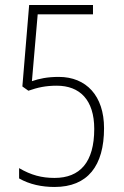

<svg xmlns="http://www.w3.org/2000/svg" viewBox="-20 -734 493 764"><path d="M197 10C329 10 394 -74 394 -224C394 -353 323 -428 214 -428C168 -428 136 -421 107 -411L130 -677H350V-714H96L69 -390L93 -373C130 -386 162 -393 206 -393C297 -393 355 -337 355 -221C355 -88 298 -26 197 -26C146 -26 104 -37 56 -65V-24C98 0 147 10 197 10Z"/></svg>

Font: Noto Sans Devanagari UI Condensed ExtraLight
Style: Regular
Weight: 200
Width: 3
Designer: Jelle Bosma - Monotype Design Team
Foundry: Monotype Imaging Inc.
Version: Version 2.004